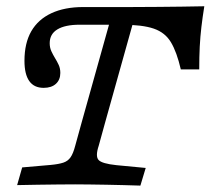

<svg xmlns="http://www.w3.org/2000/svg" viewBox="-20 -591 672 613"><path d="M241.1 -201.6 341.1 -558.9H416.1L316.1 -201.6ZM222.6 -2.4Q195.2 -2.4 163.7 -2Q132.3 -1.6 99.6 -1.2Q66.9 -0.8 34.7 0L50.8 -56.5L142.7 -64.5Q167.7 -66.9 182.3 -71.8Q196.8 -76.6 205.2 -88.7Q213.7 -100.8 220.2 -125.8L241.1 -201.6H316.1L295.2 -125.8Q283.9 -91.9 294.8 -80.2Q305.6 -68.5 351.6 -63.7L445.2 -54.8L428.2 1.6Q401.6 0.8 374.2 0Q346.8 -0.8 319.8 -1.2Q292.7 -1.6 266.9 -2Q241.1 -2.4 217.7 -2.4H222.6ZM119.4 -310.5Q88.7 -310.5 73.4 -332.3Q58.1 -354 58.1 -396.8Q58.1 -453.2 79.8 -491.1Q101.6 -529 144 -548.8Q186.3 -568.5 246 -568.5H397.6Q446 -568.5 485.5 -569Q525 -569.4 560.5 -569.8Q596 -570.2 632.3 -571Q626.6 -535.5 623 -504.8Q619.4 -474.2 617.7 -441.9Q616.1 -409.7 616.1 -369.4H557.3Q544.4 -425 525.8 -456Q507.3 -487.1 471 -499.6Q434.7 -512.1 368.5 -512.1H234.7Q187.9 -512.1 163.3 -497.2Q138.7 -482.3 138.7 -453.2Q138.7 -438.7 144 -427.4Q149.2 -416.1 155.6 -405.6Q162.1 -395.2 167.3 -383.9Q172.6 -372.6 172.6 -358.1Q172.6 -336.3 158.5 -323.4Q144.4 -310.5 119.4 -310.5Z"/></svg>

Font: Playfair 5pt SemiExpanded Light
Style: Italic
Weight: 300
Width: 6
Italic angle: -15.6°
Designer: Claus Eggers Sørensen
Foundry: Claus Eggers Sørensen
Version: Version 2.203